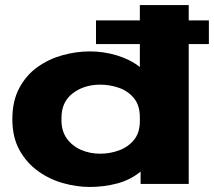

<svg xmlns="http://www.w3.org/2000/svg" viewBox="-20 -730 849 762"><path d="M336 12Q285 12 231 -3Q177 -18 131.5 -50.5Q86 -83 57.5 -134Q29 -185 29 -257Q29 -329 56.5 -380.5Q84 -432 129 -464Q174 -496 228.5 -511Q283 -526 336 -526Q392 -526 444.5 -510Q497 -494 535 -464V-555H361V-649H535V-710H729V-649H809V-555H729V0H538V-49Q498 -16 445.5 -2Q393 12 336 12ZM224 -252Q224 -210 245 -180.5Q266 -151 301 -135.5Q336 -120 378 -120Q416 -120 452 -133Q488 -146 511.5 -174.5Q535 -203 535 -249V-265Q535 -312 511.5 -340.5Q488 -369 452 -381.5Q416 -394 378 -394Q314 -394 269 -360Q224 -326 224 -262Z"/></svg>

Font: Special Gothic Expanded One
Style: Regular
Weight: 400
Designer: Alistair McCready
Foundry: Monolith
Version: Version 1.010; ttfautohint (v1.8.4.7-5d5b)